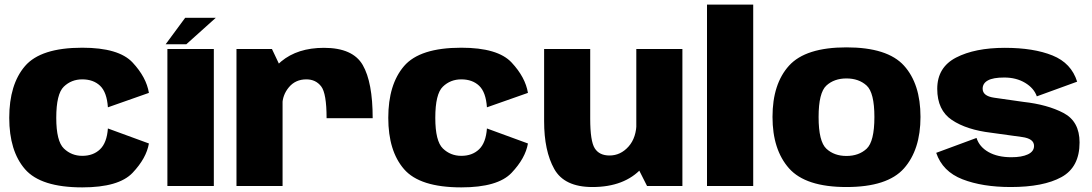

<svg xmlns="http://www.w3.org/2000/svg" viewBox="-20 -805 4728 831"><path d="M336 6Q494 6 553.8 -57Q613.5 -120 624.5 -184L447 -249Q442.5 -187 413 -158.8Q383.5 -130.5 336 -130.5Q289.5 -130.5 256.5 -162.2Q223.5 -194 223.5 -295Q223.5 -398.5 256.2 -430Q289 -461.5 336 -461.5Q384 -461.5 413.2 -433.8Q442.5 -406 447 -340.5L624.5 -403Q613.5 -470.5 553.8 -534.5Q494 -598.5 336 -598.5Q156.5 -598.5 88.2 -519Q20 -439.5 20 -295Q20 -151.5 88.2 -72.8Q156.5 6 336 6Z M704.5 0H905.5V-593H704.5ZM697 -613.5H786.5L914 -728H781.5Z M1393.5 -293.5H1593Q1593 -449 1550 -523.5Q1507 -598 1382 -598Q1268 -598 1197 -539Q1126 -480 1126 -392.5L1202 -349.5Q1202 -393.5 1230.5 -427.5Q1259 -461.5 1306 -461.5Q1346.5 -461.5 1370 -431.2Q1393.5 -401 1393.5 -293.5ZM1003.5 0H1203V-496L1157 -593H1003.5Z M1976.5 6Q2134.5 6 2194.2 -57Q2254 -120 2265 -184L2087.5 -249Q2083 -187 2053.5 -158.8Q2024 -130.5 1976.5 -130.5Q1930 -130.5 1897 -162.2Q1864 -194 1864 -295Q1864 -398.5 1896.8 -430Q1929.5 -461.5 1976.5 -461.5Q2024.5 -461.5 2053.8 -433.8Q2083 -406 2087.5 -340.5L2265 -403Q2254 -470.5 2194.2 -534.5Q2134.5 -598.5 1976.5 -598.5Q1797 -598.5 1728.8 -519Q1660.5 -439.5 1660.5 -295Q1660.5 -151.5 1728.8 -72.8Q1797 6 1976.5 6Z M2780.5 0H2933.5V-593H2734V-92ZM2534.5 -593H2335V-280.5Q2335 -152 2378.8 -73.8Q2422.5 4.5 2544 4.5Q2683 4.5 2757.8 -77.2Q2832.5 -159 2832.5 -240L2735 -276.5Q2735 -209.5 2700.5 -170.8Q2666 -132 2618 -132Q2574 -132 2554.2 -163Q2534.5 -194 2534.5 -291Z M3040 0H3240V-785H3040Z M3643.5 4.5Q3821 4.5 3892.5 -76.2Q3964 -157 3964 -299Q3964 -442 3892.5 -521Q3821 -600 3643.5 -600Q3467 -600 3395.2 -521Q3323.5 -442 3323.5 -299Q3323.5 -157 3395.2 -76.2Q3467 4.5 3643.5 4.5ZM3643.5 -130Q3590.5 -130 3556.8 -161.2Q3523 -192.5 3523 -298.5Q3523 -404 3556.8 -434.8Q3590.5 -465.5 3643.5 -465.5Q3697 -465.5 3730.8 -434.8Q3764.5 -404 3764.5 -298.5Q3764.5 -192.5 3730.8 -161.2Q3697 -130 3643.5 -130Z M4354.5 4.5Q4496 4.5 4574.2 -38.5Q4652.5 -81.5 4652.5 -188.5Q4652.5 -279.5 4583 -316Q4513.5 -352.5 4409.5 -364Q4331.5 -375 4282.2 -382.2Q4233 -389.5 4233 -421Q4233 -444.5 4255.8 -457Q4278.5 -469.5 4326.5 -469.5Q4378.5 -469.5 4416.8 -446.5Q4455 -423.5 4467.5 -388L4642 -451.5Q4617 -532 4535.2 -565Q4453.5 -598 4329 -598Q4199.5 -598 4118 -555.8Q4036.5 -513.5 4036.5 -420.5Q4036.5 -328 4100.2 -285.5Q4164 -243 4270 -230.5Q4351.5 -219 4403.5 -212Q4455.5 -205 4455.5 -173.5Q4455.5 -149.5 4429 -137Q4402.5 -124.5 4357.5 -124.5Q4298 -124.5 4258.5 -146.8Q4219 -169 4206.5 -208L4032 -143.5Q4059.5 -62.5 4145.8 -29Q4232 4.5 4354.5 4.5Z"/></svg>

Font: Anybody Thin ExtraBold
Style: Regular
Weight: 800
Version: Version 1.113;gftools[0.9.25]